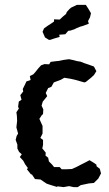

<svg xmlns="http://www.w3.org/2000/svg" viewBox="-20 -755 445 785"><path d="M216 7 212 9 186 1 171 -4 159 -12 146 -21 123 -23 111 -41 106 -43 90 -63 94 -68 83 -83 75 -98 61 -113 69 -124 58 -134 51 -148V-164L44 -183L48 -199L54 -209L47 -234L50 -261L49 -282L47 -296L57 -311L54 -319L57 -340L68 -347L63 -366L75 -381L73 -391L82 -409L88 -422L105 -428L102 -444L116 -451L125 -461L137 -476L148 -488L162 -493L181 -492L187 -502L210 -505L221 -506L240 -510L262 -513L281 -509L296 -505L309 -503L324 -497L342 -491L364 -483L374 -464L364 -448L352 -437L331 -420L325 -418L286 -429L268 -433L243 -437L229 -429L200 -418L190 -400L177 -395L167 -375L173 -362L161 -347L155 -340L150 -323L157 -308L156 -289L150 -283L141 -269L154 -240V-209L145 -191L156 -183V-163L153 -148L167 -131L166 -119L177 -110L180 -95L193 -82L201 -72H224L232 -63H252L274 -64L292 -72L315 -84L331 -92L346 -100L361 -91L374 -82L375 -75L388 -65L393 -46L382 -25L364 -7L343 -5L310 2L298 10H281L262 6L240 10ZM180 -592 164 -602 154 -625 160 -639 177 -651 188 -658 201 -667V-676L224 -675L238 -688L250 -698L253 -706L264 -718L271 -724L284 -730L294 -735H309H322H331L342 -718L352 -701L348 -684L340 -669L343 -658L327 -652L319 -649L308 -646L291 -639L286 -636L268 -630L259 -629L247 -615L222 -613L224 -604L203 -598L185 -592Z"/></svg>

Font: Winky Rough
Style: Regular
Weight: 400
Designer: Simon Atzbach
Foundry: typofactur
Version: Version 1.206